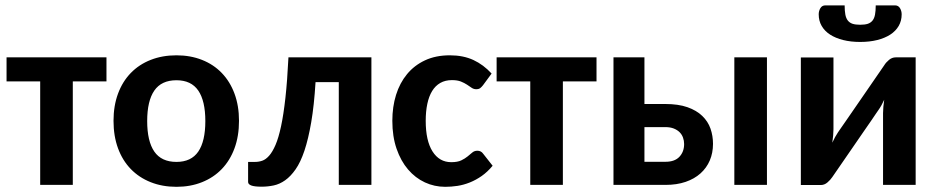

<svg xmlns="http://www.w3.org/2000/svg" viewBox="-20 -703 3561 730"><path d="M4.9 -484.9H384.8V-393.6H256.8V0H132.8V-393.6H4.9Z M411.6 0ZM650.9 -492.7Q704.1 -492.7 748 -475.3Q792 -458 823.2 -425.5Q854.5 -393.1 871.6 -346.9Q888.7 -300.8 888.7 -243.7Q888.7 -185.5 871.6 -139.2Q854.5 -92.8 823.2 -60.3Q792 -27.8 748 -10.3Q704.1 7.3 650.9 7.3Q597.2 7.3 553 -10.3Q508.8 -27.8 477.3 -60.3Q445.8 -92.8 428.7 -139.2Q411.6 -185.5 411.6 -243.7Q411.6 -300.8 428.7 -346.9Q445.8 -393.1 477.3 -425.5Q508.8 -458 553 -475.3Q597.2 -492.7 650.9 -492.7ZM650.9 -87.4Q707 -87.4 733.9 -126.7Q760.7 -166 760.7 -242.7Q760.7 -319.3 733.9 -358.6Q707 -397.9 650.9 -397.9Q593.8 -397.9 566.7 -358.6Q539.6 -319.3 539.6 -242.7Q539.6 -166 566.7 -126.7Q593.8 -87.4 650.9 -87.4Z M1392.1 -484.9V0H1268.1V-390.6H1179.7Q1174.3 -302.2 1163.3 -238.3Q1152.3 -174.3 1137.5 -130.1Q1122.6 -85.9 1103.8 -59.1Q1085 -32.2 1064.2 -17.6Q1043.5 -2.9 1020.8 2Q998 6.8 975.1 6.8Q947.3 6.8 935.3 2.2Q923.3 -2.4 923.3 -11.2V-87.4H950.2Q963.9 -87.4 977.3 -92Q990.7 -96.7 1003.4 -111.1Q1016.1 -125.5 1027.6 -152.1Q1039.1 -178.7 1048.6 -222.9Q1058.1 -267.1 1065.2 -331.3Q1072.3 -395.5 1076.7 -484.9Z M1471.7 0ZM1816.4 -378.9Q1811 -372.1 1805.7 -367.9Q1800.3 -363.8 1790.5 -363.8Q1781.2 -363.8 1773.4 -369.1Q1765.6 -374.5 1755.6 -381.1Q1745.6 -387.7 1732.2 -393.1Q1718.8 -398.4 1698.2 -398.4Q1672.9 -398.4 1654.1 -387.7Q1635.3 -377 1623 -356.9Q1610.8 -336.9 1604.7 -308.1Q1598.6 -279.3 1598.6 -243.7Q1598.6 -168 1624.5 -127.2Q1650.4 -86.4 1695.8 -86.4Q1719.7 -86.4 1733.9 -93.3Q1748 -100.1 1757.8 -108.2Q1767.6 -116.2 1775.6 -123Q1783.7 -129.9 1794.9 -129.9Q1809.1 -129.9 1816.9 -118.7L1853 -72.8Q1833.5 -49.3 1811.5 -33.9Q1789.6 -18.6 1766.4 -9.3Q1743.2 0 1719.5 3.7Q1695.8 7.3 1672.9 7.3Q1631.8 7.3 1595.5 -9.5Q1559.1 -26.4 1531.5 -58.6Q1503.9 -90.8 1487.8 -137.5Q1471.7 -184.1 1471.7 -243.7Q1471.7 -296.9 1485.8 -342.3Q1500 -387.7 1527.6 -421.1Q1555.2 -454.6 1595.9 -473.6Q1636.7 -492.7 1690.4 -492.7Q1741.2 -492.7 1779.8 -474.9Q1818.4 -457 1849.1 -423.3Z M1868.2 -484.9H2248V-393.6H2120.1V0H1996.1V-393.6H1868.2Z M2430.2 -484.9V-307.6H2509.3Q2559.1 -307.6 2593.8 -295.4Q2628.4 -283.2 2650.1 -262.2Q2671.9 -241.2 2681.4 -213.9Q2690.9 -186.5 2690.9 -156.2Q2690.9 -121.6 2678.7 -93Q2666.5 -64.5 2643.3 -43.7Q2620.1 -22.9 2586.7 -11.5Q2553.2 0 2510.3 0H2312.5V-484.9ZM2896 -484.9V0H2772V-484.9ZM2430.2 -219.7V-87.9H2510.3Q2545.4 -87.9 2563.2 -106.9Q2581.1 -126 2581.1 -155.3Q2581.1 -168 2576.9 -179.7Q2572.8 -191.4 2564 -200.2Q2555.2 -209 2541.7 -214.4Q2528.3 -219.7 2509.8 -219.7Z M3024.9 0ZM3024.9 0.5V-484.4H3148.9V-211.9Q3148.9 -200.7 3147.7 -187.3Q3146.5 -173.8 3144.5 -160.6Q3154.8 -183.1 3166 -199.7Q3166.5 -200.7 3174.6 -212.2Q3182.6 -223.6 3195.1 -241.7Q3207.5 -259.8 3223.4 -282.7Q3239.3 -305.7 3255.4 -329.1Q3293.5 -384.8 3341.8 -454.6Q3348.6 -465.8 3360.1 -475.3Q3371.6 -484.9 3385.7 -484.9H3461.4V0H3337.4V-272.9Q3337.4 -283.7 3338.6 -296.9Q3339.8 -310.1 3341.8 -323.7Q3331.5 -300.8 3320.3 -285.2Q3319.3 -284.2 3311.5 -272.5Q3303.7 -260.7 3291.3 -242.7Q3278.8 -224.6 3262.9 -201.7Q3247.1 -178.7 3231 -155.3Q3192.9 -99.6 3144.5 -29.8Q3137.7 -19.5 3126.2 -9.5Q3114.7 0.5 3100.6 0.5ZM3250.5 -608.9Q3268.1 -608.9 3279.3 -612.5Q3290.5 -616.2 3297.4 -624.8Q3304.2 -633.3 3306.9 -647.5Q3309.6 -661.6 3309.6 -682.6H3382.8Q3395.5 -682.6 3401.9 -671.9Q3408.2 -661.1 3408.2 -648.4Q3408.2 -624 3397 -604.5Q3385.7 -585 3365 -571.5Q3344.2 -558.1 3315.2 -550.8Q3286.1 -543.5 3250.5 -543.5Q3214.8 -543.5 3185.8 -550.8Q3156.7 -558.1 3136 -571.5Q3115.2 -585 3104 -604.5Q3092.8 -624 3092.8 -648.4Q3092.8 -661.1 3099.1 -671.9Q3105.5 -682.6 3118.2 -682.6H3191.4Q3191.4 -661.6 3194.1 -647.5Q3196.8 -633.3 3203.6 -624.8Q3210.4 -616.2 3221.7 -612.5Q3232.9 -608.9 3250.5 -608.9Z"/></svg>

Font: Carlito
Style: Bold
Weight: 700
Designer: Lukasz Dziedzic
Foundry: tyPoland Lukasz Dziedzic
Version: Version 1.104